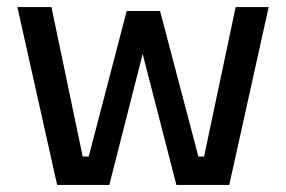

<svg xmlns="http://www.w3.org/2000/svg" viewBox="-20 -521 806 541"><path d="M141 0 29 -501H125L213 -80H230L337 -490H431L539 -80H555L644 -501H737L626 0H477L382 -369L288 0Z"/></svg>

Font: Cairo Play SemiBold
Style: Regular
Weight: 600
Designer: Mohamed Gaber, Accademia di Belle Arti di Urbino
Foundry: Kief Type Foundry, Accademia di Belle Arti di Urbino
Version: Version 3.130;gftools[0.9.24]